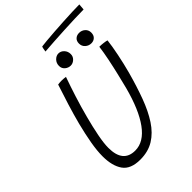

<svg xmlns="http://www.w3.org/2000/svg" viewBox="-271 -1065 1209 1209"><g transform="rotate(-45 333.5 -460.5)"><path d="M248 20.5Q163 20.5 128.5 -28.2Q94 -77 94 -163Q94 -212 105.2 -276Q116.5 -340 135 -413Q151.5 -476.5 172.5 -544.5Q193.5 -612.5 216 -680Q223 -681 231.2 -681.8Q239.5 -682.5 247 -682.5Q259 -682.5 269 -681.5Q279 -680.5 285 -679.5Q264 -621 241.2 -549.5Q218.5 -478 200 -407.5Q181.5 -338 169.5 -276.2Q157.5 -214.5 157.5 -174.5Q157.5 -42.5 265.5 -42.5Q342 -42.5 402.2 -125Q462.5 -207.5 503.5 -363Q513.5 -402.5 526.5 -456.8Q539.5 -511 550.8 -566.2Q562 -621.5 567.5 -665Q584 -665 603.5 -662.5Q623 -660 632.5 -657Q627.5 -611.5 614 -545.2Q600.5 -479 584 -417.5Q557.5 -321 527.8 -240.5Q498 -160 459.8 -101.5Q421.5 -43 369.8 -11.2Q318 20.5 248 20.5ZM356.5 -708Q336 -708 319.2 -722Q302.5 -736 302.5 -759Q302.5 -784 319 -800.8Q335.5 -817.5 355.5 -817.5Q376.5 -817.5 392.2 -800.8Q408 -784 408 -759.5Q408 -737.5 392 -722.8Q376 -708 356.5 -708ZM548 -715.5Q525 -715.5 508 -730.8Q491 -746 491 -769.5Q491 -792.5 504.8 -804.8Q518.5 -817 539 -817Q562 -817 578.5 -802.2Q595 -787.5 595 -764Q595 -741 581.5 -728.2Q568 -715.5 548 -715.5ZM663.5 -901Q629 -901 583.5 -899.2Q538 -897.5 488.2 -895Q438.5 -892.5 391.5 -889.5Q344.5 -886.5 306.5 -883.5Q307.5 -891.5 309.5 -902.8Q311.5 -914 314.5 -920.5Q328 -922.5 360.2 -925.5Q392.5 -928.5 434.8 -931.5Q477 -934.5 521.2 -937Q565.5 -939.5 604.2 -941Q643 -942.5 667 -942.5Z"/></g></svg>

Font: Grandstander ExtraLight
Style: Italic
Weight: 200
Italic angle: -15°
Designer: Tyler Finck
Foundry: Etcetera Type Co
Version: Version 1.200; ttfautohint (v1.8.3)